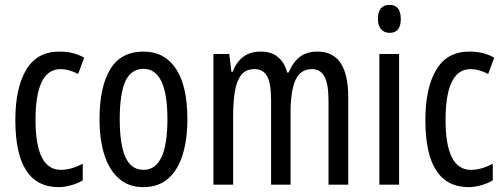

<svg xmlns="http://www.w3.org/2000/svg" viewBox="-20 -825 2072 789"><path d="M221 -56Q43 -56 43 -331Q43 -463 87.5 -538Q132 -613 223 -613Q255 -613 280 -606.5Q305 -600 326 -588L301 -521Q263 -541 229 -541Q126 -541 126 -332Q126 -127 230 -127Q252 -127 274.5 -133.5Q297 -140 320 -152V-84Q299 -71 271.5 -63.5Q244 -56 221 -56Z M750 -335Q750 -252 730.5 -189Q711 -126 671 -91Q631 -56 568 -56Q509 -56 469 -91Q429 -126 409 -188.5Q389 -251 389 -335Q389 -468 433 -540.5Q477 -613 570 -613Q656 -613 703 -542.5Q750 -472 750 -335ZM472 -335Q472 -232 495.5 -179.5Q519 -127 570 -127Q668 -127 668 -335Q668 -542 570 -542Q518 -542 495 -490.5Q472 -439 472 -335Z M1285 -613Q1411 -613 1411 -426V-66H1330V-411Q1330 -481 1313 -511Q1296 -541 1262 -541Q1214 -541 1194 -495.5Q1174 -450 1174 -362V-66H1094V-414Q1094 -483 1077.5 -512Q1061 -541 1026 -541Q990 -541 971 -516.5Q952 -492 945 -448Q938 -404 938 -347V-66H857V-603H922L931 -530H936Q968 -613 1051 -613Q1097 -613 1124 -589Q1151 -565 1160 -527H1166Q1185 -571 1213 -592Q1241 -613 1285 -613Z M1581 -805Q1627 -805 1627 -747Q1627 -690 1581 -690Q1559 -690 1546 -705Q1533 -720 1533 -747Q1533 -805 1581 -805ZM1620 -603V-66H1539V-603Z M1906 -56Q1728 -56 1728 -331Q1728 -463 1772.5 -538Q1817 -613 1908 -613Q1940 -613 1965 -606.5Q1990 -600 2011 -588L1986 -521Q1948 -541 1914 -541Q1811 -541 1811 -332Q1811 -127 1915 -127Q1937 -127 1959.5 -133.5Q1982 -140 2005 -152V-84Q1984 -71 1956.5 -63.5Q1929 -56 1906 -56Z"/></svg>

Font: Noto Sans Malayalam UI ExtraCondensed
Style: Regular
Weight: 400
Width: 2
Designer: Jelle Bosma - Monotype Design Team
Foundry: Monotype Imaging Inc.
Version: Version 2.104; ttfautohint (v1.8.4.7-5d5b)